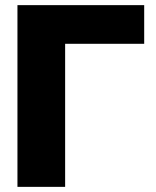

<svg xmlns="http://www.w3.org/2000/svg" viewBox="-20 -727 607 747"><path d="M541 -707H47.9V0H233.4V-556.6H541Z"/></svg>

Font: Pretendard Black
Style: Regular
Weight: 900
Designer: Base glyphs from Inter by Rasmus Andersson; Hangeul glyphs from Noto Sans CJK(Source Han Sans) by Jang Soo-young and Kan
Foundry: Kil Hyung-jin
Version: Version 1.309;Glyphs 3.2 (3225)